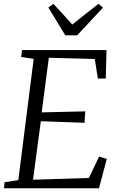

<svg xmlns="http://www.w3.org/2000/svg" viewBox="-20 -1012 634 1032"><path d="M1.5 0 4.5 -32.5 78.5 -44 161 -695.5 94 -706 98.5 -743H552.5L548.5 -590H506L489.5 -695L242.5 -701.5L204 -408L438.5 -413.5L434 -352L199.5 -360.5L157.5 -46L458 -55.5L512.5 -170.5L554 -158L512 0ZM331 -822 240 -971.5 267 -991.5Q292.5 -964 317.8 -936.2Q343 -908.5 368.5 -880Q402.5 -908 437.8 -935.5Q473 -963 509.5 -991.5L533.5 -971L394.5 -822Z"/></svg>

Font: Merriweather 36pt Light
Style: Italic
Weight: 300
Italic angle: -7.8°
Version: Version 2.101